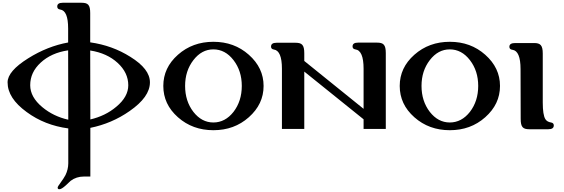

<svg xmlns="http://www.w3.org/2000/svg" viewBox="-20 -933 4091 1392"><path d="M1067 -336C1067 -401 1020 -462 925 -521C838 -576 741 -611 634 -626V-838C634 -898 618 -913 571 -913H435C408 -913 395 -904 395 -886C395 -873 402 -866 416 -864C455 -859 474 -813 474 -726V-625C375 -607 278 -569 184 -510C85 -448 35 -390 35 -336C35 -259 81 -188 173 -121C261 -56 362 -17 475 -2V251C475 280 468 309 455 336C447 351 435 370 418 393C405 410 398 422 398 427C398 435 402 439 410 439C421 439 436 430 457 411L492 378C520 357 552 347 587 347H635V-6C738 -27 833 -67 920 -128C1018 -196 1067 -265 1067 -336ZM910 -315C910 -259 881 -207 823 -159C770 -114 707 -84 635 -67L634 -567C716 -554 782 -524 833 -477C884 -430 910 -376 910 -315ZM475 -65C404 -81 341 -111 287 -156C228 -205 199 -258 199 -315C199 -378 224 -432 275 -479C326 -526 392 -556 474 -568Z M1891 -310C1891 -398 1855 -473 1784 -536C1713 -599 1628 -630 1527 -630C1427 -630 1341 -599 1270 -536C1199 -473 1164 -398 1164 -310C1164 -221 1199 -146 1270 -83C1341 -20 1427 11 1527 11C1628 11 1713 -20 1784 -83C1855 -146 1891 -221 1891 -310ZM1733 -310C1733 -237 1713 -174 1673 -122C1633 -71 1584 -45 1527 -45C1470 -45 1422 -71 1382 -122C1342 -174 1322 -237 1322 -310C1322 -383 1342 -445 1382 -497C1422 -549 1470 -575 1527 -575C1584 -575 1633 -549 1673 -497C1713 -445 1733 -383 1733 -310Z M2777 -548C2777 -609 2760 -624 2713 -624H2576C2549 -624 2536 -615 2536 -596C2536 -584 2543 -577 2556 -575C2596 -570 2616 -523 2616 -435V-144L2186 -491V-547C2186 -608 2169 -623 2122 -623H1985C1958 -623 1945 -614 1945 -595C1945 -583 1952 -576 1965 -574C2004 -569 2024 -522 2024 -435V2H2186V-414L2616 -68V2H2777Z M3605 -310C3605 -398 3569 -473 3498 -536C3427 -599 3342 -630 3241 -630C3141 -630 3055 -599 2984 -536C2913 -473 2878 -398 2878 -310C2878 -221 2913 -146 2984 -83C3055 -20 3141 11 3241 11C3342 11 3427 -20 3498 -83C3569 -146 3605 -221 3605 -310ZM3447 -310C3447 -237 3427 -174 3387 -122C3347 -71 3298 -45 3241 -45C3184 -45 3136 -71 3096 -122C3056 -174 3036 -237 3036 -310C3036 -383 3056 -445 3096 -497C3136 -549 3184 -575 3241 -575C3298 -575 3347 -549 3387 -497C3427 -445 3447 -383 3447 -310Z M3975 -45C3956 -48 3942 -56 3934 -69C3921 -90 3915 -131 3915 -190V-545C3915 -606 3897 -621 3852 -621H3715C3687 -621 3673 -612 3673 -594C3673 -581 3680 -574 3695 -572C3734 -567 3754 -520 3754 -432L3755 -72C3755 -11 3771 4 3818 4H3955C3982 4 3995 -5 3995 -24C3995 -36 3988 -43 3975 -45Z"/></svg>

Font: GFS Jackson
Style: Regular
Weight: 400
Designer: George Matthiopoulos
Foundry: George Matthiopoulos
Version: Version 1.0